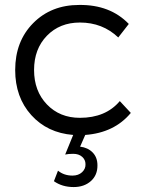

<svg xmlns="http://www.w3.org/2000/svg" viewBox="-20 -549 601 784"><path d="M42 -263.2Q42 -380.4 115.5 -454.6Q189 -528.8 303.2 -528.8Q429.7 -530.3 505.9 -451.2L462.9 -396Q398.9 -457 306.2 -457Q224.1 -457 171.6 -403.1Q119.1 -349.1 119.1 -263.2Q119.1 -177.2 171.6 -122.6Q224.1 -67.9 306.2 -67.9Q411.6 -67.9 469.2 -136.2L514.2 -87.9Q446.8 -6.8 328.1 2L307.1 49.8Q338.9 53.7 358.4 73.7Q377.9 93.8 377.9 126Q378.4 166 351.1 190.4Q323.7 214.8 280.8 214.8Q233.9 214.8 200.2 190.9L216.8 147.9Q241.2 168 275.9 168Q300.3 168 315.2 154.1Q330.1 140.1 329.1 121.1Q329.1 103.5 315.4 91.3Q301.8 79.1 278.8 79.1Q259.3 79.1 246.1 82L278.8 2Q173.3 -6.3 107.7 -79.1Q42 -151.9 42 -263.2Z"/></svg>

Font: Montserrat Light
Style: Regular
Weight: 300
Designer: Julieta Ulanovsky
Foundry: Julieta Ulanovsky
Version: Version 1.000;PS 002.000;hotconv 1.0.70;makeotf.lib2.5.58329